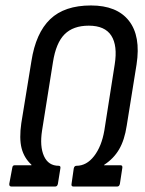

<svg xmlns="http://www.w3.org/2000/svg" viewBox="-20 -683 530 703"><path d="M22 0Q13 0 14 -10L25 -69Q26 -78 34 -78H95V-80Q68 -105 59 -140.5Q50 -176 58 -232L95 -459Q111 -562 163.5 -612.5Q216 -663 313 -663Q408 -663 452 -607Q496 -551 480 -447L444 -223Q436 -170 416 -136Q396 -102 362 -80L361 -78H421Q429 -78 428 -69L419 -10Q417 0 409 0H249Q240 0 242 -10L250 -66Q252 -76 260 -76Q297 -76 324.5 -111.5Q352 -147 362 -205L400 -447Q411 -516 387.5 -552.5Q364 -589 305 -589Q248 -589 216.5 -557.5Q185 -526 174 -456L134 -205Q125 -147 141 -111.5Q157 -76 195 -76Q203 -76 201 -66L192 -10Q190 0 182 0Z"/></svg>

Font: Sofia Sans Condensed Medium
Style: Italic
Weight: 500
Italic angle: -9°
Designer: Botio Nikoltchev, Ani Petrova
Foundry: lettersoup
Version: Version 4.101; ttfautohint (v1.8.4.7-5d5b)